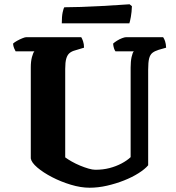

<svg xmlns="http://www.w3.org/2000/svg" viewBox="-20 -878 824 898"><path d="M399 0Q358 0 311.5 -14Q265 -28 223.5 -49.5Q182 -71 154.5 -94.5Q127 -118 124 -137V-563Q124 -591 129.5 -611.5Q135 -632 141 -638H53Q50 -643 46 -652.5Q42 -662 41 -674Q47 -680 59.5 -687Q72 -694 84.5 -699Q97 -704 102 -704H360Q364 -698 368.5 -685Q373 -672 373 -655L330 -642Q315 -638 305 -629.5Q295 -621 290 -604Q285 -587 285 -556V-142Q297 -133 315.5 -122.5Q334 -112 354.5 -103.5Q375 -95 394 -89.5Q413 -84 426 -84Q462 -84 492.5 -92Q523 -100 548.5 -113.5Q574 -127 591 -143V-562Q591 -591 595.5 -611.5Q600 -632 606 -638H520Q516 -643 513 -652.5Q510 -662 509 -674Q515 -680 527 -687.5Q539 -695 551 -699.5Q563 -704 569 -704H743Q748 -697 752 -685.5Q756 -674 757 -655L722 -645Q703 -639 692.5 -630.5Q682 -622 677.5 -604.5Q673 -587 673 -552V-105Q658 -87 628 -68Q598 -49 560 -34Q522 -19 480.5 -9.5Q439 0 399 0ZM269 -769Q269 -801 273 -820Q277 -839 281 -844Q314 -844 358.5 -845.5Q403 -847 449 -849.5Q495 -852 532 -854.5Q569 -857 586 -858L597 -849Q596 -821 592 -799Q588 -777 585 -769Z"/></svg>

Font: Texturina Medium 12pt ExtraBold
Style: Regular
Weight: 800
Version: Version 1.002